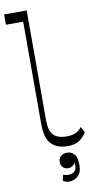

<svg xmlns="http://www.w3.org/2000/svg" viewBox="-121 -816 540 1064"><g transform="rotate(-10 148.5 -284.5)"><path d="M205 8Q146 8 113.5 -25Q81 -58 81 -140V-714H-16V-772H111V-153Q111 -94 135 -70Q159 -46 208 -46Q235 -46 256.5 -54Q278 -62 294 -84L311 -51Q292 -21 267.5 -6.5Q243 8 205 8ZM179 203Q169 203 160 200Q151 197 144 192L152 159Q163 165 182 165Q202 165 214.5 154.5Q227 144 227 123Q227 115 225.5 108Q224 101 222 97L227 100Q221 115 210 122Q199 129 187 129Q167 129 156 116.5Q145 104 145 88Q145 67 158.5 55Q172 43 194 43Q218 43 234 60.5Q250 78 250 123Q250 165 228 184Q206 203 179 203Z"/></g></svg>

Font: Savate ExtraLight
Style: Regular
Weight: 200
Designer: Max Esnée
Foundry: Plomb Type
Version: Version 2.000